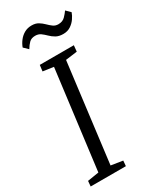

<svg xmlns="http://www.w3.org/2000/svg" viewBox="-240 -1026 890 1091"><g transform="rotate(-30 205.0 -480.0)"><path d="M9 0 12 -35 86.5 -47 168.5 -693 99 -703 104 -743H327.5L323.5 -703L247.5 -693L166.5 -47L243 -35L240 0ZM69 -877Q77 -899 91.8 -918Q106.5 -937 127.5 -948.8Q148.5 -960.5 175 -960.5Q201 -960.5 218.5 -949.8Q236 -939 249.8 -925.2Q263.5 -911.5 277.8 -900.8Q292 -890 311.5 -890Q339.5 -890 356 -906.8Q372.5 -923.5 383 -939L410.5 -912Q404.5 -894 391 -874.5Q377.5 -855 357 -841.5Q336.5 -828 308.5 -828Q280 -828 261.2 -838.8Q242.5 -849.5 228.2 -863.8Q214 -878 199.2 -888.8Q184.5 -899.5 163.5 -899.5Q138.5 -899.5 124.2 -885.5Q110 -871.5 97 -850Z"/></g></svg>

Font: Merriweather 7pt Light
Style: Italic
Weight: 300
Italic angle: -7.8°
Designer: Eben Sorkin
Foundry: Eben Sorkin
Version: Version 2.200;gftools[0.9.31]